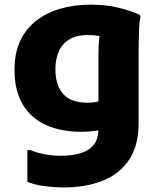

<svg xmlns="http://www.w3.org/2000/svg" viewBox="-20 -582 704 842"><path d="M259 240Q218.8 240 173.4 233.9Q127.9 227.7 100 215.4V76H113.6Q140.3 88.2 177.3 94.7Q214.4 101.2 245 101.2Q294.6 101.2 332.2 90.2Q369.8 79.3 390.8 53.2Q411.8 27.2 411.8 -18.8V-344Q411.8 -379.9 414.7 -410Q417.6 -440.1 426.9 -452.1L442.5 -420.6Q435.9 -420.6 413.3 -424.5Q390.7 -428.4 363.6 -428.4Q315.1 -428.4 283.7 -409Q252.3 -389.7 237.7 -356Q223 -322.4 223 -278.8Q223 -208 257.1 -169.8Q291.2 -131.6 363.6 -131.6Q378.3 -131.6 392.8 -133.5Q407.3 -135.4 426.8 -141.8L426.2 -13Q399.2 -7.8 377.7 -5.9Q356.3 -4 337.2 -4Q247.7 -4 181.6 -33.8Q115.6 -63.6 79.6 -124.1Q43.6 -184.6 43.6 -276Q43.6 -349.4 68.7 -403Q93.8 -456.6 139.5 -491.7Q185.2 -526.8 245.9 -544.2Q306.5 -561.6 377.6 -561.6Q445.7 -561.6 500.6 -548Q555.5 -534.3 592.4 -517.2L595.8 -509.2Q591.8 -491.2 590.3 -461.2Q588.8 -431.3 588.3 -400.4Q587.8 -369.4 587.8 -348V-41.2Q587.8 55.6 546.5 118Q505.2 180.4 431.1 210.2Q356.9 240 259 240Z"/></svg>

Font: Kufam
Style: Regular
Weight: 400
Designer: Wael Morcos, Artur Schmal
Foundry: Original Type
Version: Version 1.301; ttfautohint (v1.8.3)